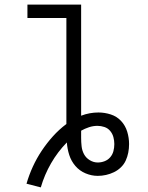

<svg xmlns="http://www.w3.org/2000/svg" viewBox="-20 -755 640 833"><path d="M157 58 95 42Q106 4 122.5 -32Q139 -68 161 -101Q183 -134 209.5 -163.5Q236 -193 268 -217V-677H99V-735H332V-253Q350 -260 369 -263.5Q388 -267 407 -267Q434 -267 460.5 -258.5Q487 -250 505.5 -230Q524 -210 532 -183.5Q540 -157 540 -130Q540 -111 536.5 -93Q533 -75 525.5 -58.5Q518 -42 504.5 -29Q491 -16 474.5 -8Q458 0 440 4Q422 8 404 8Q377 8 351 -3Q325 -14 307 -35Q289 -56 280.5 -82.5Q272 -109 270 -137Q230 -96 201.5 -46.5Q173 3 157 58ZM404 -50Q419 -50 433.5 -55.5Q448 -61 458 -72.5Q468 -84 472 -99Q476 -114 476 -130Q476 -145 472 -160Q468 -175 458 -187Q448 -199 433 -204Q418 -209 403 -209Q384 -209 366 -203Q348 -197 332 -188Q332 -180 332 -172.5Q332 -165 332 -157Q332 -139 334 -120.5Q336 -102 344.5 -86Q353 -70 369.5 -60Q386 -50 404 -50Z"/></svg>

Font: Iosevka Curly Slab LtEx
Style: Regular
Weight: 300
Width: 7
Monospace: yes
Designer: Belleve Invis
Foundry: Belleve Invis
Version: Version 11.1.0; ttfautohint (v1.8.3)